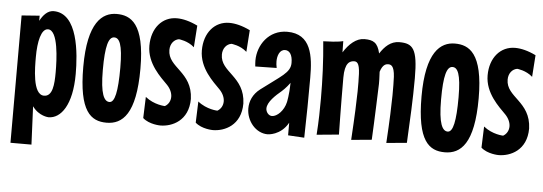

<svg xmlns="http://www.w3.org/2000/svg" viewBox="-48 -699 2836 1002"><g transform="rotate(5 1370.0 -197.5)"><path d="M198 -540C166 -540 143 -513 127 -483V-510L33 -503V164H143L134 -36C169 13 219 14 219 14C284 14 341 -61 341 -223C341 -330 326 -540 198 -540ZM236 -223C236 -159 231 -96 186 -96C125 -96 126 -240 126 -294C126 -374 141 -443 177 -443C231 -443 236 -289 236 -223Z M675 -280C675 -518 600 -554 527 -554C452 -554 377 -498 377 -264C377 -30 441 16 523 16C606 16 675 -42 675 -280ZM570 -276C570 -151 557 -93 529 -93C501 -93 480 -130 480 -257C480 -383 495 -431 525 -431C551 -431 570 -401 570 -276Z M951 -146C946 -288 817 -298 817 -391C817 -424 837 -447 862 -451C862 -451 909 -447 943 -416L951 -530C910 -550 873 -559 842 -559C765 -559 711 -496 711 -404C711 -310 785 -245 821 -208C839 -189 848 -167 848 -148C848 -126 837 -107 819 -97C819 -97 763 -98 716 -136L712 -25C746 6 804 6 804 6C865 6 951 -31 951 -146Z M1226 -146C1221 -288 1092 -298 1092 -391C1092 -424 1112 -447 1137 -451C1137 -451 1184 -447 1218 -416L1226 -530C1185 -550 1148 -559 1117 -559C1040 -559 986 -496 986 -404C986 -310 1060 -245 1096 -208C1114 -189 1123 -167 1123 -148C1123 -126 1112 -107 1094 -97C1094 -97 1038 -98 991 -136L987 -25C1021 6 1079 6 1079 6C1140 6 1226 -31 1226 -146Z M1562 -311C1562 -424 1548 -539 1422 -539C1325 -539 1269 -456 1269 -375C1269 -365 1270 -355 1271 -344L1383 -346C1380 -359 1379 -371 1379 -381C1379 -409 1390 -443 1419 -443C1442 -443 1458 -422 1458 -379C1458 -327 1410 -306 1307 -227C1269 -198 1254 -160 1254 -123C1254 -58 1303 3 1366 3C1366 3 1434 3 1473 -67V-1L1558 4C1561 -107 1562 -209 1562 -311ZM1452 -173C1442 -128 1407 -94 1380 -94C1362 -94 1348 -113 1348 -131C1348 -165 1390 -203 1420 -228C1420 -228 1442 -247 1462 -275C1461 -213 1452 -173 1452 -173Z M1922 -310C1922 -319 1922 -344 1920 -373C1933 -415 1952 -416 1963 -416C1982 -416 1997 -401 1997 -329C1997 -324 2002 -246 1987 -6L2094 -16C2100 -134 2106 -245 2106 -356C2106 -511 2080 -536 2009 -536C1964 -536 1933 -505 1909 -468C1896 -524 1873 -536 1826 -536C1784 -536 1746 -502 1718 -457L1717 -516C1717 -516 1696 -508 1613 -506C1623 -402 1627 -305 1627 -207C1627 -155 1626 -86 1621 -17L1737 -28C1737 -28 1734 -179 1734 -326C1734 -404 1760 -416 1784 -416C1802 -416 1814 -401 1814 -328C1814 -320 1819 -264 1803 -6L1910 -16C1915 -106 1922 -310 1922 -310Z M2447 -280C2447 -518 2372 -554 2299 -554C2224 -554 2149 -498 2149 -264C2149 -30 2213 16 2295 16C2378 16 2447 -42 2447 -280ZM2342 -276C2342 -151 2329 -93 2301 -93C2273 -93 2252 -130 2252 -257C2252 -383 2267 -431 2297 -431C2323 -431 2342 -401 2342 -276Z M2723 -146C2718 -288 2589 -298 2589 -391C2589 -424 2609 -447 2634 -451C2634 -451 2681 -447 2715 -416L2723 -530C2682 -550 2645 -559 2614 -559C2537 -559 2483 -496 2483 -404C2483 -310 2557 -245 2593 -208C2611 -189 2620 -167 2620 -148C2620 -126 2609 -107 2591 -97C2591 -97 2535 -98 2488 -136L2484 -25C2518 6 2576 6 2576 6C2637 6 2723 -31 2723 -146Z"/></g></svg>

Font: Mouse Memoirs
Style: Regular
Weight: 400
Designer: Astigmatic (AOETI)
Foundry: Astigmatic (AOETI)
Version: Version 1.000